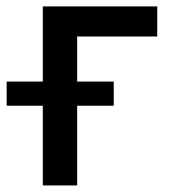

<svg xmlns="http://www.w3.org/2000/svg" viewBox="-59 -565 540 585"><path d="M-38.7 -316.4H71.4V-545.5H420.1V-453.8H176.1V-316.4H287.6V-242.9H176.1V0H71.4V-242.9H-38.7Z"/></svg>

Font: Cannonade Med
Style: Regular
Weight: 500
Designer: Rasmus Andersson
Foundry: rsms
Version: Version 3.012;git-f93a4a705